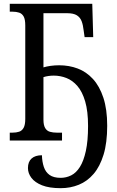

<svg xmlns="http://www.w3.org/2000/svg" viewBox="-20 -734 610 1003"><path d="M297 249Q237 249 199.5 234Q162 219 144 195Q126 171 126 144Q126 111 145 94Q164 77 199 77Q200 111 209 138Q218 165 239 180Q260 195 297 195Q326 195 352 182Q378 169 397.5 138Q417 107 428.5 54.5Q440 2 440 -76Q440 -153 425 -204Q410 -255 384.5 -284.5Q359 -314 327 -326.5Q295 -339 261 -339Q247 -339 233 -337Q219 -335 207 -331V-109Q207 -80 216 -65Q225 -50 241 -45.5Q257 -41 277 -41H304V0H31V-41H45Q65 -41 80 -46Q95 -51 103.5 -66.5Q112 -82 112 -113V-601Q112 -633 103.5 -648Q95 -663 80 -668Q65 -673 45 -673H31V-714H462L467 -540H422L417 -575Q414 -603 406.5 -623Q399 -643 381.5 -654Q364 -665 331 -665H207V-382Q223 -387 244.5 -390Q266 -393 289 -393Q341 -393 386 -376Q431 -359 465.5 -321.5Q500 -284 520 -223.5Q540 -163 540 -77Q540 12 521 74Q502 136 469 174.5Q436 213 392 231Q348 249 297 249Z"/></svg>

Font: Noto Serif Condensed
Style: Regular
Weight: 400
Width: 3
Designer: Monotype Design Team
Foundry: Monotype Imaging Inc.
Version: Version 2.015